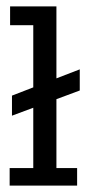

<svg xmlns="http://www.w3.org/2000/svg" viewBox="-20 -583 290 603"><path d="M10.3 -55.2H84.5V-244.6L17.6 -219.7V-282.7L84.5 -308.6V-503.9H11.7V-563H157.2V-336.9L230.5 -365.2V-298.8L157.2 -271.5V-55.2H222.2V0H10.3Z"/></svg>

Font: Rokkitt
Style: Regular
Weight: 400
Version: Version 1.2; ttfautohint (v1.5) -l 7 -r 28 -G 50 -x 13 -D la